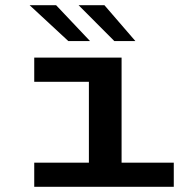

<svg xmlns="http://www.w3.org/2000/svg" viewBox="-20 -723 740 743"><path d="M112.5 0V-93.5H324V-406.5H112.5V-500H450.5V-93.5H652.5V0ZM422.5 -564 284 -703H384L504 -564ZM244.5 -564 94.5 -703H197L328.5 -564Z"/></svg>

Font: Trispace SemiExpanded Medium
Style: Regular
Weight: 500
Width: 6
Designer: Tyler Finck
Foundry: Etcetera Type Company
Version: Version 1.210; ttfautohint (v1.8.3)